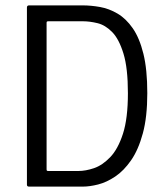

<svg xmlns="http://www.w3.org/2000/svg" viewBox="-20 -693 619 713"><path d="M527 -347Q527 -259 510.5 -198Q494 -137 467 -98Q440 -59 408 -37.5Q376 -16 344.5 -8Q313 0 287 0H88Q80 0 80 -7V-665Q80 -673 88 -673H287Q318 -673 351.5 -667Q385 -661 416.5 -642.5Q448 -624 473 -588Q498 -552 512.5 -493.5Q527 -435 527 -347ZM455 -347Q455 -440 438.5 -494Q422 -548 396.5 -574Q371 -600 342 -607Q313 -614 288 -614H160Q155 -614 154 -612.5Q153 -611 153 -608V-65Q153 -61 154 -59.5Q155 -58 159 -58H271Q298 -58 329 -68.5Q360 -79 389 -109Q418 -139 436.5 -196Q455 -253 455 -347Z"/></svg>

Font: Glory
Style: Regular
Weight: 400
Designer: Robert Leuschke
Foundry: Robert Leuschke
Version: Version 1.011